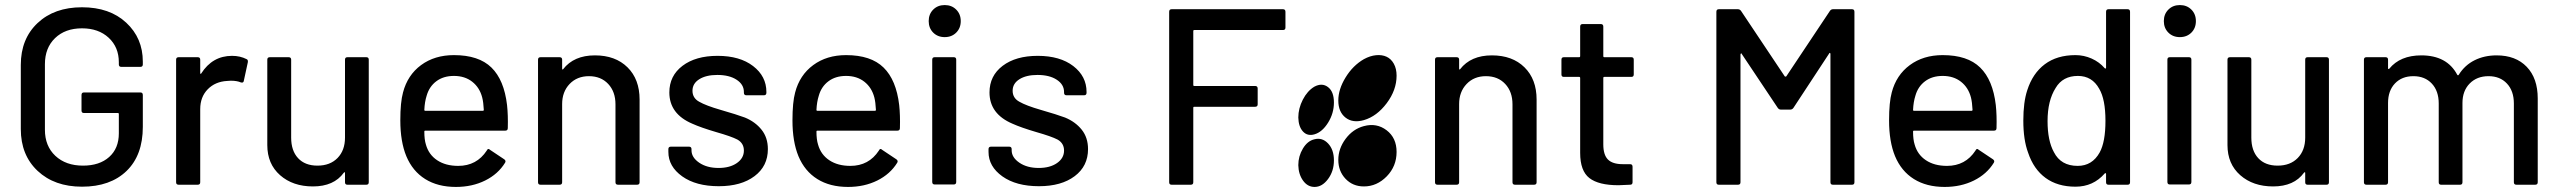

<svg xmlns="http://www.w3.org/2000/svg" viewBox="-20 -737 10207 766"><path d="M307.1 7.8Q197.3 7.8 130.1 -55.2Q63 -118.2 63 -222.2V-478Q63 -582 129.9 -645Q196.8 -708 307.1 -708Q417.5 -708 483.6 -646.5Q549.8 -585 549.8 -491.2V-480Q549.8 -470.2 540 -470.2H463.9Q454.1 -470.2 454.1 -480V-488.8Q454.1 -548.8 413.6 -586.4Q373 -624 307.1 -624Q240.2 -624 199.7 -585Q159.2 -545.9 159.2 -481V-219.2Q159.2 -154.3 200.9 -115.2Q242.7 -76.2 311 -76.2Q377 -76.2 415.5 -110.6Q454.1 -145 454.1 -205.1V-282.2Q454.1 -286.1 450.2 -286.1H314.9Q305.2 -286.1 305.2 -295.9V-357.9Q305.2 -368.2 314.9 -368.2H540Q549.8 -368.2 549.8 -357.9V-231Q549.8 -117.7 484.9 -54.9Q419.9 7.8 307.1 7.8Z M905.8 -514.2Q938 -514.2 963.9 -501Q970.2 -498.5 968.8 -488.8L952.6 -414.1Q951.2 -405.3 940.9 -408.2Q925.3 -415 900.9 -415L886.7 -414.1Q838.9 -411.6 808.8 -380.9Q778.8 -350.1 778.8 -301.8V-9.8Q778.8 0 768.6 0H692.9Q682.6 0 682.6 -9.8V-499Q682.6 -508.8 692.9 -508.8H768.6Q778.8 -508.8 778.8 -499V-445.8Q778.8 -441.9 781.2 -442.4Q782.2 -442.4 782.7 -443.8Q827.6 -514.2 905.8 -514.2Z M1356.4 -188V-499Q1356.4 -508.8 1366.2 -508.8H1441.4Q1451.2 -508.8 1451.2 -499V-9.8Q1451.2 0 1441.4 0H1366.2Q1356.4 0 1356.4 -9.8V-46.9Q1356.4 -52.7 1351.6 -47.9Q1312 6.8 1228.5 6.8Q1148.4 6.8 1097.4 -38.1Q1046.4 -83 1046.4 -158.2V-499Q1046.4 -508.8 1056.6 -508.8H1131.3Q1141.6 -508.8 1141.6 -499V-188Q1141.6 -135.7 1169.2 -106Q1196.8 -76.2 1246.6 -76.2Q1296.9 -76.2 1326.7 -106.7Q1356.4 -137.2 1356.4 -188Z M2002.9 -317.9Q2007.3 -277.3 2005.9 -226.1Q2005.9 -215.8 1996.1 -215.8H1676.8Q1672.9 -215.8 1672.9 -211.9Q1672.9 -180.2 1679.2 -160.2Q1690.4 -120.1 1724.1 -97.7Q1757.8 -75.2 1808.1 -75.2Q1881.8 -75.2 1921.9 -136.2Q1926.8 -147.5 1935.1 -139.2L1992.2 -101.1Q1999.5 -95.2 1995.1 -87.9Q1967.3 -42.5 1915.5 -16.8Q1863.8 8.8 1798.8 8.8Q1726.6 8.8 1676.3 -22.7Q1626 -54.2 1601.1 -113.8Q1577.1 -171.9 1577.1 -256.8Q1577.1 -329.1 1587.9 -368.2Q1606 -437.5 1659.9 -477.3Q1713.9 -517.1 1791 -517.1Q1890.1 -517.1 1940.7 -467.5Q1991.2 -418 2002.9 -317.9ZM1791 -434.1Q1749 -434.1 1720.7 -412.8Q1692.4 -391.6 1682.1 -355Q1674.3 -330.6 1672.9 -298.8Q1672.9 -294.9 1676.8 -294.9H1905.8Q1910.2 -294.9 1910.2 -298.8Q1908.7 -329.1 1903.8 -348.1Q1893.6 -387.7 1864 -410.9Q1834.5 -434.1 1791 -434.1Z M2353.5 -516.1Q2435.1 -516.1 2483.4 -468.5Q2531.7 -420.9 2531.7 -339.8V-9.8Q2531.7 0 2521.5 0H2445.8Q2435.5 0 2435.5 -9.8V-320.8Q2435.5 -371.1 2406.5 -402.1Q2377.4 -433.1 2329.6 -433.1Q2282.2 -433.1 2252.4 -401.9Q2222.7 -370.6 2222.7 -321.8V-9.8Q2222.7 0 2212.4 0H2136.7Q2126.5 0 2126.5 -9.8V-499Q2126.5 -508.8 2136.7 -508.8H2212.4Q2222.7 -508.8 2222.7 -499V-462.9Q2222.7 -460 2225.1 -459.5Q2226.1 -459.5 2226.6 -460.9Q2269.5 -516.1 2353.5 -516.1Z M2847.7 5.9Q2756.8 5.9 2701.7 -33.4Q2646.5 -72.8 2646.5 -130.9V-142.1Q2646.5 -151.9 2656.7 -151.9H2728.5Q2738.8 -151.9 2738.8 -142.1V-137.2Q2738.8 -108.9 2769.5 -87.9Q2800.3 -66.9 2846.7 -66.9Q2891.6 -66.9 2919.7 -86.4Q2947.8 -106 2947.8 -136.2Q2947.8 -165.5 2921.9 -180.2Q2897.5 -192.9 2837.4 -210Q2776.4 -228 2742.7 -243.2Q2650.4 -282.2 2650.4 -368.2Q2650.4 -434.6 2702.9 -474.4Q2755.4 -514.2 2842.8 -514.2Q2931.6 -514.2 2984.6 -473.4Q3037.6 -432.6 3037.6 -370.1V-367.2Q3037.6 -356.9 3027.8 -356.9H2957.5Q2947.8 -356.9 2947.8 -367.2V-370.1Q2947.8 -399.9 2918.7 -418.9Q2889.6 -438 2841.8 -438Q2796.9 -438 2769.8 -420.9Q2742.7 -403.8 2742.7 -375Q2742.7 -345.7 2769.5 -331.1Q2796.9 -315.4 2854.5 -298.8Q2920.4 -279.8 2951.7 -268.1Q2993.2 -251 3018.3 -219.5Q3043.5 -188 3043.5 -142.1Q3043.5 -74.2 2990.2 -34.2Q2937 5.9 2847.7 5.9Z M3567.4 -317.9Q3571.8 -277.3 3570.3 -226.1Q3570.3 -215.8 3560.5 -215.8H3241.2Q3237.3 -215.8 3237.3 -211.9Q3237.3 -180.2 3243.7 -160.2Q3254.9 -120.1 3288.6 -97.7Q3322.3 -75.2 3372.6 -75.2Q3446.3 -75.2 3486.3 -136.2Q3491.2 -147.5 3499.5 -139.2L3556.6 -101.1Q3564 -95.2 3559.6 -87.9Q3531.7 -42.5 3480 -16.8Q3428.2 8.8 3363.3 8.8Q3291 8.8 3240.7 -22.7Q3190.4 -54.2 3165.5 -113.8Q3141.6 -171.9 3141.6 -256.8Q3141.6 -329.1 3152.3 -368.2Q3170.4 -437.5 3224.4 -477.3Q3278.3 -517.1 3355.5 -517.1Q3454.6 -517.1 3505.1 -467.5Q3555.7 -418 3567.4 -317.9ZM3355.5 -434.1Q3313.5 -434.1 3285.2 -412.8Q3256.8 -391.6 3246.6 -355Q3238.8 -330.6 3237.3 -298.8Q3237.3 -294.9 3241.2 -294.9H3470.2Q3474.6 -294.9 3474.6 -298.8Q3473.1 -329.1 3468.3 -348.1Q3458 -387.7 3428.5 -410.9Q3398.9 -434.1 3355.5 -434.1Z M3794.9 -606.9Q3776.9 -588.9 3749 -588.9Q3721.2 -588.9 3703.1 -606.9Q3685.1 -625 3685.1 -652.8Q3685.1 -680.7 3703.1 -698.7Q3721.2 -716.8 3749 -716.8Q3776.9 -716.8 3794.9 -698.7Q3813 -680.7 3813 -652.8Q3813 -625 3794.9 -606.9ZM3785.2 -1H3709Q3699.2 -1 3699.2 -11.2V-499Q3699.2 -508.8 3709 -508.8H3785.2Q3794.9 -508.8 3794.9 -499V-11.2Q3794.9 -1 3785.2 -1Z M4125 5.9Q4034.2 5.9 3979 -33.4Q3923.8 -72.8 3923.8 -130.9V-142.1Q3923.8 -151.9 3934.1 -151.9H4005.9Q4016.1 -151.9 4016.1 -142.1V-137.2Q4016.1 -108.9 4046.9 -87.9Q4077.6 -66.9 4124 -66.9Q4168.9 -66.9 4197 -86.4Q4225.1 -106 4225.1 -136.2Q4225.1 -165.5 4199.2 -180.2Q4174.8 -192.9 4114.7 -210Q4053.7 -228 4020 -243.2Q3927.7 -282.2 3927.7 -368.2Q3927.7 -434.6 3980.2 -474.4Q4032.7 -514.2 4120.1 -514.2Q4209 -514.2 4262 -473.4Q4314.9 -432.6 4314.9 -370.1V-367.2Q4314.9 -356.9 4305.2 -356.9H4234.9Q4225.1 -356.9 4225.1 -367.2V-370.1Q4225.1 -399.9 4196 -418.9Q4167 -438 4119.1 -438Q4074.2 -438 4047.1 -420.9Q4020 -403.8 4020 -375Q4020 -345.7 4046.9 -331.1Q4074.2 -315.4 4131.8 -298.8Q4197.8 -279.8 4229 -268.1Q4270.5 -251 4295.7 -219.5Q4320.8 -188 4320.8 -142.1Q4320.8 -74.2 4267.6 -34.2Q4214.4 5.9 4125 5.9Z M5108.4 -689.9V-627Q5108.4 -617.2 5098.6 -617.2H4744.6Q4740.7 -617.2 4740.7 -612.8V-397.9Q4740.7 -394 4744.6 -394H4987.3Q4997.6 -394 4997.6 -383.8V-320.8Q4997.6 -311 4987.3 -311H4744.6Q4740.7 -311 4740.7 -307.1V-9.8Q4740.7 0 4730.5 0H4654.3Q4644.5 0 4644.5 -9.8V-689.9Q4644.5 -700.2 4654.3 -700.2H5098.6Q5108.4 -700.2 5108.4 -689.9Z M5159.7 -78.1Q5160.6 -41.5 5178.7 -16.4Q5196.8 8.8 5224.6 8.8Q5254.9 8.8 5278.3 -22.7Q5301.8 -54.2 5301.8 -97.2Q5301.8 -140.1 5278.3 -164.8Q5254.9 -189.5 5223.6 -181.2Q5196.3 -174.8 5178 -144.3Q5159.7 -113.8 5159.7 -78.1ZM5159.7 -268.1Q5160.6 -231.4 5178.5 -212.2Q5196.3 -192.9 5224.6 -201.2Q5255.4 -210.4 5278.6 -247.8Q5301.8 -285.2 5301.8 -328.1Q5301.8 -371.6 5278.1 -389.6Q5254.4 -407.7 5223.6 -391.1Q5195.8 -374.5 5177.7 -339.4Q5159.7 -304.2 5159.7 -268.1ZM5421.4 6.8Q5473.1 6.8 5512.5 -33.4Q5551.8 -73.7 5551.8 -130.9Q5551.8 -187 5512 -217.3Q5472.2 -247.6 5421.4 -233.9Q5377.4 -222.2 5348.4 -183.1Q5319.3 -144 5319.3 -99.1Q5319.3 -54.2 5348.1 -23.7Q5377 6.8 5421.4 6.8ZM5319.3 -335.9Q5319.3 -290.5 5348.1 -267.8Q5377 -245.1 5421.4 -257.8Q5473.1 -272.9 5512.5 -325.4Q5551.8 -377.9 5551.8 -435.1Q5551.8 -462.9 5540.8 -482.7Q5529.8 -502.4 5511.7 -510.7Q5493.7 -519 5470 -516.8Q5446.3 -514.6 5421.4 -501Q5377.4 -475.6 5348.4 -428.2Q5319.3 -380.9 5319.3 -335.9Z M5932.1 -516.1Q6013.7 -516.1 6062 -468.5Q6110.4 -420.9 6110.4 -339.8V-9.8Q6110.4 0 6100.1 0H6024.4Q6014.2 0 6014.2 -9.8V-320.8Q6014.2 -371.1 5985.1 -402.1Q5956.1 -433.1 5908.2 -433.1Q5860.8 -433.1 5831.1 -401.9Q5801.3 -370.6 5801.3 -321.8V-9.8Q5801.3 0 5791 0H5715.3Q5705.1 0 5705.1 -9.8V-499Q5705.1 -508.8 5715.3 -508.8H5791Q5801.3 -508.8 5801.3 -499V-462.9Q5801.3 -460 5803.7 -459.5Q5804.7 -459.5 5805.2 -460.9Q5848.1 -516.1 5932.1 -516.1Z M6498 -499V-439.9Q6498 -430.2 6488.3 -430.2H6380.4Q6376.5 -430.2 6376.5 -425.8V-161.1Q6376.5 -119.1 6395 -100.6Q6413.6 -82 6454.1 -82H6483.4Q6493.2 -82 6493.2 -71.8V-9.8Q6493.2 0 6483.4 0Q6441.4 2 6437 2Q6357.9 2 6321 -26.6Q6284.2 -55.2 6284.2 -127V-425.8Q6284.2 -430.2 6280.3 -430.2H6219.2Q6209.5 -430.2 6209.5 -439.9V-499Q6209.5 -508.8 6219.2 -508.8H6280.3Q6284.2 -508.8 6284.2 -513.2V-630.9Q6284.2 -641.1 6294.4 -641.1H6366.2Q6376.5 -641.1 6376.5 -630.9V-513.2Q6376.5 -508.8 6380.4 -508.8H6488.3Q6498 -508.8 6498 -499Z M7106.4 -432.1 7280.8 -693.8Q7285.6 -700.2 7292.5 -700.2H7368.7Q7378.4 -700.2 7378.4 -689.9V-9.8Q7378.4 0 7368.7 0H7292.5Q7282.7 0 7282.7 -9.8V-522Q7282.7 -525.9 7279.8 -525.9Q7278.3 -526.4 7277.8 -523.9L7134.8 -306.2Q7129.9 -299.8 7122.6 -299.8H7084.5Q7077.6 -299.8 7072.8 -306.2L6928.7 -522Q6927.7 -525.9 6925.3 -523.4L6923.8 -520V-9.8Q6923.8 0 6913.6 0H6837.4Q6827.6 0 6827.6 -9.8V-689.9Q6827.6 -700.2 6837.4 -700.2H6913.6Q6920.9 -700.2 6925.8 -693.8L7100.6 -432.1Q7101.6 -431.2 7103.5 -431.2Q7105.5 -431.2 7106.4 -432.1Z M7942.4 -317.9Q7946.8 -277.3 7945.3 -226.1Q7945.3 -215.8 7935.5 -215.8H7616.2Q7612.3 -215.8 7612.3 -211.9Q7612.3 -180.2 7618.7 -160.2Q7629.9 -120.1 7663.6 -97.7Q7697.3 -75.2 7747.6 -75.2Q7821.3 -75.2 7861.3 -136.2Q7866.2 -147.5 7874.5 -139.2L7931.6 -101.1Q7939 -95.2 7934.6 -87.9Q7906.7 -42.5 7855 -16.8Q7803.2 8.8 7738.3 8.8Q7666 8.8 7615.7 -22.7Q7565.4 -54.2 7540.5 -113.8Q7516.6 -171.9 7516.6 -256.8Q7516.6 -329.1 7527.3 -368.2Q7545.4 -437.5 7599.4 -477.3Q7653.3 -517.1 7730.5 -517.1Q7829.6 -517.1 7880.1 -467.5Q7930.7 -418 7942.4 -317.9ZM7730.5 -434.1Q7688.5 -434.1 7660.2 -412.8Q7631.8 -391.6 7621.6 -355Q7613.8 -330.6 7612.3 -298.8Q7612.3 -294.9 7616.2 -294.9H7845.2Q7849.6 -294.9 7849.6 -298.8Q7848.1 -329.1 7843.3 -348.1Q7833 -387.7 7803.5 -410.9Q7773.9 -434.1 7730.5 -434.1Z M8382.3 -466.8V-689.9Q8382.3 -700.2 8392.1 -700.2H8468.3Q8478 -700.2 8478 -689.9V-9.8Q8478 0 8468.3 0H8392.1Q8382.3 0 8382.3 -9.8V-43Q8382.3 -45.4 8380.6 -46.1Q8378.9 -46.9 8377 -44.9Q8331.1 7.8 8260.3 7.8Q8189 7.8 8141.1 -27.1Q8093.3 -62 8071.3 -127.9Q8052.2 -178.7 8052.2 -255.9Q8052.2 -329.6 8067.9 -377Q8089.4 -444.3 8137.9 -480.7Q8186.5 -517.1 8260.3 -517.1Q8293.9 -517.1 8324.7 -503.4Q8355.5 -489.7 8377 -464.8Q8378.9 -462.9 8380.6 -463.6Q8382.3 -464.4 8382.3 -466.8ZM8356.9 -128.9Q8379.9 -170.9 8379.9 -254.9Q8379.9 -340.8 8355 -382.8Q8326.7 -434.1 8270 -434.1Q8209.5 -434.1 8181.2 -386.2Q8148.9 -335.4 8148.9 -253.9Q8148.9 -175.8 8174.3 -129.9Q8202.1 -75.2 8269 -75.2Q8327.1 -75.2 8356.9 -128.9Z M8722.7 -606.9Q8704.6 -588.9 8676.8 -588.9Q8648.9 -588.9 8630.9 -606.9Q8612.8 -625 8612.8 -652.8Q8612.8 -680.7 8630.9 -698.7Q8648.9 -716.8 8676.8 -716.8Q8704.6 -716.8 8722.7 -698.7Q8740.7 -680.7 8740.7 -652.8Q8740.7 -625 8722.7 -606.9ZM8712.9 -1H8636.7Q8627 -1 8627 -11.2V-499Q8627 -508.8 8636.7 -508.8H8712.9Q8722.7 -508.8 8722.7 -499V-11.2Q8722.7 -1 8712.9 -1Z M9176.8 -188V-499Q9176.8 -508.8 9186.5 -508.8H9261.7Q9271.5 -508.8 9271.5 -499V-9.8Q9271.5 0 9261.7 0H9186.5Q9176.8 0 9176.8 -9.8V-46.9Q9176.8 -52.7 9171.9 -47.9Q9132.3 6.8 9048.8 6.8Q8968.8 6.8 8917.7 -38.1Q8866.7 -83 8866.7 -158.2V-499Q8866.7 -508.8 8877 -508.8H8951.7Q8961.9 -508.8 8961.9 -499V-188Q8961.9 -135.7 8989.5 -106Q9017.1 -76.2 9066.9 -76.2Q9117.2 -76.2 9147 -106.7Q9176.8 -137.2 9176.8 -188Z M9940.4 -516.1Q10016.6 -516.1 10060.5 -470.5Q10104.5 -424.8 10104.5 -344.2V-9.8Q10104.5 0 10094.2 0H10019.5Q10009.3 0 10009.3 -9.8V-324.2Q10009.3 -374 9981.7 -403.6Q9954.1 -433.1 9908.2 -433.1Q9861.8 -433.1 9833 -403.8Q9804.2 -374.5 9804.2 -326.2V-9.8Q9804.2 0 9794.4 0H9719.2Q9709.5 0 9709.5 -9.8V-324.2Q9709.5 -374 9681.9 -403.6Q9654.3 -433.1 9608.4 -433.1Q9562.5 -433.1 9534.9 -404.1Q9507.3 -375 9507.3 -326.2V-9.8Q9507.3 0 9497.1 0H9421.4Q9411.1 0 9411.1 -9.8V-499Q9411.1 -508.8 9421.4 -508.8H9497.1Q9507.3 -508.8 9507.3 -499V-464.8Q9507.3 -462.4 9508.8 -461.7Q9510.3 -460.9 9512.2 -462.9Q9555.7 -516.1 9640.1 -516.1Q9742.2 -516.1 9783.2 -439Q9786.6 -434.1 9789.6 -439Q9813.5 -477.1 9852.5 -496.6Q9891.6 -516.1 9940.4 -516.1Z"/></svg>

Font: Gruenseis Font Medium
Style: Regular
Weight: 500
Designer: Jeremy Tribby
Foundry: Tribby Type
Version: Version 1.408;Glyphs 3.1.2 (3151)